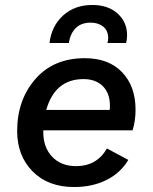

<svg xmlns="http://www.w3.org/2000/svg" viewBox="-20 -743 615 772"><path d="M345 -652Q306 -652 284 -629.5Q262 -607 257 -570H179Q187 -638 233.5 -680.5Q280 -723 351 -723Q415 -723 453 -688.5Q491 -654 491 -601Q491 -585 487 -570H412Q415 -580 415 -589Q415 -620 395 -636Q375 -652 345 -652ZM513 -219H154V-212Q154 -150 190 -112.5Q226 -75 286 -75Q369 -75 410 -146L496 -100Q465 -48 408.5 -19.5Q352 9 278 9Q173 9 111 -54Q49 -117 49 -216Q49 -341 122 -425Q195 -509 321 -509Q417 -509 471 -452.5Q525 -396 525 -302Q525 -256 513 -219ZM316 -425Q201 -425 166 -301H421Q422 -307 422 -318Q422 -368 393.5 -396.5Q365 -425 316 -425Z"/></svg>

Font: Elaine Sans Medium
Style: Italic
Weight: 500
Italic angle: -13°
Designer: Wei Huang
Foundry: Wei Huang
Version: Version 2.001;December 24, 2019;FontCreator 12.0.0.2547 64-b